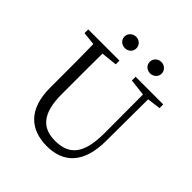

<svg xmlns="http://www.w3.org/2000/svg" viewBox="-243 -1091 1278 1278"><g transform="rotate(45 396.0 -452.0)"><path d="M544 -813C574 -813 600 -835 600 -866C600 -897 574 -920 544 -920C513 -920 488 -897 488 -866C488 -835 513 -813 544 -813ZM307 -813C337 -813 362 -835 362 -866C362 -897 337 -920 307 -920C276 -920 250 -897 250 -866C250 -835 276 -813 307 -813ZM752 -729H492V-694L610 -680L611 -318C611 -122 547 -48 414 -48C299 -48 226 -111 226 -299V-391C226 -490 226 -587 227 -682L340 -694V-729H46V-694L139 -684C141 -587 141 -489 141 -391V-275C141 -71 246 16 401 16C553 16 655 -74 655 -290L657 -682L752 -694Z"/></g></svg>

Font: Source Han Serif AKR9
Style: Regular
Weight: 400
Designer: Ryoko NISHIZUKA 西塚涼子 (kana & ideographs); Frank Grießhammer (Latin, Greek & Cyrillic); Sandoll Communications 산돌커뮤니케이션, 
Foundry: Adobe Systems Incorporated
Version: Version 1.005;hotconv 1.0.107;makeotfexe 2.5.65593